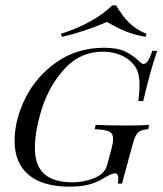

<svg xmlns="http://www.w3.org/2000/svg" viewBox="-20 -678 602 709"><path d="M414.5 0Q416.9 -8.9 416.9 -17.7Q416.9 -37.9 404.8 -37.9Q391.9 -37.9 362.1 -19.4Q335.5 -3.2 306 4Q276.6 11.3 237.1 11.3Q137.9 11.3 85.9 -32.3Q33.9 -75.8 33.9 -157.3Q33.9 -236.3 74.2 -316.5Q114.5 -396.8 189.9 -449.2Q265.3 -501.6 364.5 -501.6Q412.9 -501.6 441.5 -488.3Q470.2 -475 496.8 -449.2Q504 -441.9 510.5 -441.9Q518.5 -441.9 526.2 -453.2Q533.9 -464.5 542.7 -490.3H560.5Q534.7 -416.1 508.9 -304.8H491.1Q495.2 -339.5 495.2 -365.3Q495.2 -402.4 483.9 -424.2Q466.9 -454 433.9 -470.6Q400.8 -487.1 359.7 -487.1Q277.4 -487.1 220.6 -426.2Q163.7 -365.3 136.3 -281.5Q108.9 -197.6 108.9 -130.6Q108.9 -66.9 143.1 -35.9Q177.4 -4.8 248.4 -4.8Q288.7 -4.8 327.8 -20.2Q366.9 -35.5 375.8 -69.4L390.3 -123.4Q397.6 -150 397.6 -165.3Q397.6 -185.5 383.1 -192.3Q368.5 -199.2 329.8 -200.8L333.1 -216.9Q375.8 -214.5 446.8 -214.5Q501.6 -214.5 530.6 -216.9L527.4 -200.8Q507.3 -199.2 497.6 -194.4Q487.9 -189.5 481 -176.2Q474.2 -162.9 466.1 -131.5L430.6 0ZM208.9 -541.9 204.8 -553.2Q262.9 -571 312.9 -598.8Q362.9 -626.6 394.4 -658.1H408.9Q431.5 -619.4 456.9 -594Q482.3 -568.5 521 -553.2L517.7 -541.9Q474.2 -550 447.2 -560.9Q420.2 -571.8 400.8 -582.7Q381.5 -593.5 375 -596.8Q285.5 -558.9 208.9 -541.9Z"/></svg>

Font: Playfair Display SC
Style: Italic
Weight: 400
Italic angle: -14°
Designer: Claus Eggers Sørensen
Foundry: Claus Eggers Sørensen
Version: Version 1.202; ttfautohint (v1.6)